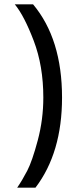

<svg xmlns="http://www.w3.org/2000/svg" viewBox="-20 -732 383 882"><path d="M59 130Q83 95 105.5 51.5Q128 8 153.5 -87.5Q179 -183 179 -284Q179 -429 135 -544.5Q91 -660 48 -712H132Q265 -553 265 -284Q265 -30 143 130Z"/></svg>

Font: Overpass
Style: Regular
Weight: 400
Designer: Delve Withrington, Thomas Jockin
Foundry: Delve Fonts
Version: Version 3.000;DELV;Overpass